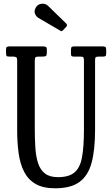

<svg xmlns="http://www.w3.org/2000/svg" viewBox="-20 -1000 605 1035"><path d="M411.5 -695H377.5Q368 -695 365.2 -698.2Q362.5 -701.5 362.5 -711.5V-730.5Q362.5 -743.5 366.5 -746.8Q370.5 -750 382.5 -750H530.5Q543.5 -750 548 -747Q552.5 -744 552.5 -730.5V-713.5Q552.5 -701 548.8 -698Q545 -695 536.5 -695H514.5Q500.5 -695 496.5 -692Q492.5 -689 492.5 -675.5V-300Q492.5 -192.5 473.8 -122.8Q455 -53 408.2 -19Q361.5 15 277.5 15Q212.5 15 172.2 -8.2Q132 -31.5 110.2 -73.8Q88.5 -116 80.5 -173.8Q72.5 -231.5 72.5 -300V-674.5Q72.5 -689 66.5 -692Q60.5 -695 47.5 -695H29.5Q17 -695 14.8 -699.5Q12.5 -704 12.5 -716.5V-732.5Q12.5 -744.5 17.5 -747.2Q22.5 -750 33.5 -750H209.5Q221.5 -750 227 -747.2Q232.5 -744.5 232.5 -731.5V-717.5Q232.5 -702 227.8 -698.5Q223 -695 208.5 -695H192.5Q176.5 -695 172 -691.8Q167.5 -688.5 167.5 -672.5V-310Q167.5 -253 170.5 -204.8Q173.5 -156.5 185.2 -120.5Q197 -84.5 222.5 -64.8Q248 -45 292.5 -45Q352 -45 382 -70.8Q412 -96.5 422.2 -152.8Q432.5 -209 432.5 -300V-672.5Q432.5 -687 429.2 -691Q426 -695 411.5 -695ZM305 -834.5 187 -903.5Q174.5 -911 168.5 -926.2Q162.5 -941.5 173.5 -960Q183.5 -977.5 204.5 -979.8Q225.5 -982 239.5 -968L336.5 -873.5Q345.5 -864.5 337 -855.5L320 -837.5Q316 -833 313.2 -832Q310.5 -831 305 -834.5Z"/></svg>

Font: Besley* Condensed
Style: Regular
Weight: 400
Width: 3
Designer: Owen Earl
Foundry: indestructible type*
Version: Version 3.000; ttfautohint (v1.8.3)